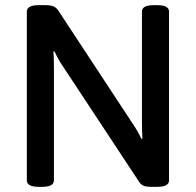

<svg xmlns="http://www.w3.org/2000/svg" viewBox="-20 -722 759 744"><path d="M84 -23V-677Q84 -702 130 -702H157Q175 -702 186.5 -697.5Q198 -693 206 -681L494 -243Q512 -217 528 -184L532 -185Q530 -208 530 -253V-677Q530 -702 576 -702H589Q635 -702 635 -677V-23Q635 2 589 2H564Q547 2 537 -2Q527 -6 520 -16L225 -463Q208 -487 191 -523L187 -522Q189 -499 189 -454V-23Q189 2 143 2H130Q84 2 84 -23Z"/></svg>

Font: Asap-Medium
Style: Regular
Weight: 500
Designer: Pablo Cosgaya
Foundry: Omnibus-Type
Version: Version 2.000; ttfautohint (v1.8)